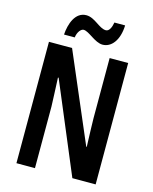

<svg xmlns="http://www.w3.org/2000/svg" viewBox="-133 -1069 872 1091"><g transform="rotate(15 303.5 -524.0)"><path d="M143 -842H206C210 -875 229 -897 244 -897C276 -897 323 -843 369 -843C419 -843 462 -892 465 -982H402C397 -952 385 -927 366 -927C326 -927 289 -981 238 -981C172 -981 147 -904 143 -842ZM537 -66V-780H428V-426C429 -380 430 -339 433 -259H430L207 -780H71V-66H180V-428C178 -473 177 -519 173 -597H177L400 -66Z"/></g></svg>

Font: Noto Sans Malayalam UI ExtraCondensed SemiBold
Style: Regular
Weight: 600
Width: 2
Designer: Jelle Bosma - Monotype Design Team
Foundry: Monotype Imaging Inc.
Version: Version 2.104